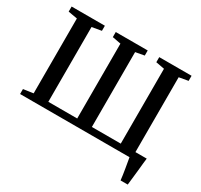

<svg xmlns="http://www.w3.org/2000/svg" viewBox="-184 -984 1471 1405"><g transform="rotate(30 551.0 -281.5)"><path d="M987.5 180Q985.5 160.5 981.8 135.8Q978 111 973.8 85.2Q969.5 59.5 965.5 37Q961.5 14.5 959 -1L922 -54H1073.5Q1071 -35 1068.5 -11.2Q1066 12.5 1063.5 38.5Q1061 64.5 1058 90.2Q1055 116 1052.5 139.2Q1050 162.5 1048 180ZM34.5 0V-42L118 -54V-686.5L41 -700V-743H322V-700L242 -686V-54H486V-686.5L414 -700V-743H684V-700L610 -686.5V-54H854V-686.5L781.5 -700V-743H1054.5V-700L978 -686.5V-54L1061 -42V0Z"/></g></svg>

Font: Merriweather 60pt SemiBold
Style: Regular
Weight: 600
Version: Version 2.100